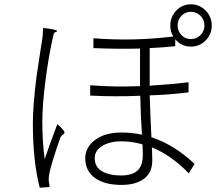

<svg xmlns="http://www.w3.org/2000/svg" viewBox="-20 -852 1009 894"><path d="M165 22Q133 -101 133 -277Q133 -359 150 -495Q157 -542 169 -621Q175 -657 177 -671Q179 -685 180 -709Q181 -718 181 -722Q203 -720 225 -715.5Q247 -711 246 -707.5Q245 -704 240 -703Q232 -701 230 -694Q228 -686 224 -668Q205 -580 192 -479Q177 -362 177 -283Q177 -196 188 -111Q207 -168 247 -274Q284 -242 280 -232Q278 -228 273 -225Q264 -220 259 -206Q219 -89 211 -51Q206 -28 207 -10Q208 -6 209.5 4.5Q211 15 211 19ZM546 9Q469 9 424 -22Q377 -55 377 -115Q377 -163 417 -196Q463 -235 547 -235Q593 -235 641 -225Q635 -315 633 -406Q511 -401 400 -407V-455Q513 -446 632 -451V-538V-626Q534 -623 415 -628V-674Q599 -659 787 -682Q773 -703 773 -733Q773 -774 801 -803Q829 -832 869 -832Q909 -832 937.5 -803Q966 -774 966 -733Q966 -692 937.5 -663.5Q909 -635 869 -635Q825 -635 796 -669V-637Q742 -631 677 -628V-453Q788 -460 858 -469V-422Q760 -410 677 -408Q680 -317 685 -213Q790 -179 886 -89L859 -45Q779 -128 687 -166Q687 -161 688 -152Q689 -118 689 -104Q689 -49 651 -20Q613 9 546 9ZM544 -35Q601 -35 625 -63Q645 -85 645 -131Q645 -141 644 -170Q643 -177 643 -180Q593 -194 546 -194Q491 -194 456 -172.5Q421 -151 421 -116Q421 -75 454.5 -55Q488 -35 544 -35ZM869 -670Q895 -670 913.5 -688.5Q932 -707 932 -733.5Q932 -760 913 -779Q895 -797 869 -797Q843 -797 825 -778.5Q807 -760 807 -733.5Q807 -707 825 -688.5Q843 -670 869 -670Z"/></svg>

Font: GenSekiGothic TW L
Style: Regular
Weight: 300
Version: Version 1.501;PS 1;hotconv 16.6.51;makeotf.lib2.5.65220